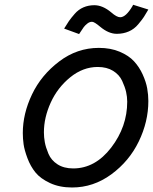

<svg xmlns="http://www.w3.org/2000/svg" viewBox="-20 -791 658 826"><path d="M78.1 -218.8Q78.1 -301.8 117.7 -384.8Q157.2 -467.8 234.4 -526.4Q311.5 -585 405.3 -585Q456.1 -585 495.1 -568.4Q534.2 -551.8 556.6 -527.3Q579.1 -502.9 593.8 -470.7Q608.4 -438.5 613.3 -410.6Q618.2 -382.8 618.2 -356.4Q618.2 -267.6 577.1 -182.6Q536.1 -97.7 459 -41Q381.8 15.6 290 15.6Q236.3 15.6 195.3 -3.4Q154.3 -22.5 132.8 -48.8Q111.3 -75.2 98.1 -110.4Q85 -145.5 81.5 -170.4Q78.1 -195.3 78.1 -218.8ZM168.9 -221.7Q168.9 -200.2 172.9 -178.7Q176.8 -157.2 188.5 -129.4Q200.2 -101.6 227.5 -84Q254.9 -66.4 294.9 -66.4Q389.6 -66.4 458.5 -156.2Q527.3 -246.1 527.3 -353.5Q527.3 -374 522.5 -395.5Q517.6 -417 505.4 -443.4Q493.2 -469.7 466.3 -486.3Q439.5 -502.9 400.4 -502.9Q336.9 -502.9 282.2 -458.5Q227.5 -414.1 198.2 -349.6Q168.9 -285.2 168.9 -221.7ZM552.7 -770.5 618.2 -750Q606.4 -729.5 599.1 -718.3Q591.8 -707 574.7 -686.5Q557.6 -666 534.2 -655.8Q510.7 -645.5 482.4 -645.5Q447.3 -645.5 411.1 -675.8Q385.7 -697.3 376 -697.3Q365.2 -697.3 355.5 -689.5Q345.7 -681.6 340.3 -674.3Q335 -667 324.2 -650.4Q324.2 -649.4 322.3 -647.5Q320.3 -645.5 320.3 -644.5L255.9 -668Q267.6 -687.5 276.4 -700.2Q285.2 -712.9 301.3 -731.4Q317.4 -750 338.9 -759.3Q360.4 -768.6 385.7 -768.6Q421.9 -768.6 459 -737.3Q482.4 -716.8 497.1 -716.8Q521.5 -716.8 549.8 -764.6Q549.8 -765.6 551.3 -767.6Q552.7 -769.5 552.7 -770.5Z"/></svg>

Font: Thabit-Bold-Oblique
Style: Bold Oblique
Weight: 700
Designer: Regenerated by Nadim Shaikli
Foundry: MAK Alagha
Version: 0.01